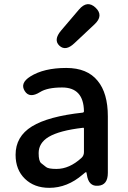

<svg xmlns="http://www.w3.org/2000/svg" viewBox="-20 -891 615 924"><path d="M217 13Q145 13 100 -30.5Q55 -74 55 -146Q55 -234 133.5 -282.5Q212 -331 378 -349Q384 -350 384 -356Q382 -470 279 -470Q208 -470 173 -448Q122 -416 99 -453Q75 -491 126 -523Q191 -564 299 -564Q400 -564 450 -502Q499 -443 499 -331V-59Q499 0 452 3Q406 7 398 -51L397 -56Q396 -63 394 -63Q392 -63 378 -51Q304 13 217 13ZM252 -78Q314 -78 372 -131Q384 -142 384 -159V-272Q384 -277 379 -276Q266 -263 214 -232Q166 -203 166 -154Q166 -115 178.5 -105.5Q191 -96 202 -87Q213 -78 252 -78ZM338 -683Q296 -643 266 -671Q236 -699 274 -744L360 -845Q400 -892 440 -854Q480 -816 435 -774Z"/></svg>

Font: Resource Han Rounded TW Medium
Style: Regular
Weight: 500
Designer: Cyano Hao (round all glyphs); Ryoko NISHIZUKA 西塚涼子 (kana, bopomofo & ideographs); Paul D. Hunt (Latin, Greek & Cyrillic)
Foundry: Cyano Hao
Version: 0.990